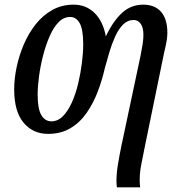

<svg xmlns="http://www.w3.org/2000/svg" viewBox="-20 -566 771 826"><path d="M483 240Q482 234 481.5 226.5Q481 219 481 213Q481 180 487.5 140.5Q494 101 503 58L585 -328Q590 -354 593.5 -375.5Q597 -397 597 -417Q597 -447 585.5 -463.5Q574 -480 555 -480Q529 -480 509.5 -460.5Q490 -441 475.5 -409Q461 -377 450 -340Q439 -303 430 -269Q419 -220 400 -170.5Q381 -121 352.5 -80Q324 -39 283 -14.5Q242 10 187 10Q122 10 81.5 -38Q41 -86 41 -182Q41 -227 51.5 -277Q62 -327 82.5 -375Q103 -423 133.5 -461.5Q164 -500 205 -523Q246 -546 297 -546Q350 -546 386.5 -510.5Q423 -475 435 -411H436Q467 -476 505.5 -511Q544 -546 596 -546Q646 -546 673 -515Q700 -484 700 -425Q700 -407 696.5 -387.5Q693 -368 686 -339L602 70Q594 109 587.5 143Q581 177 581 208Q581 217 581.5 225.5Q582 234 583 240ZM201 -44Q229 -44 251 -66.5Q273 -89 289.5 -126Q306 -163 316.5 -207.5Q327 -252 332.5 -296Q338 -340 338 -375Q338 -439 323 -466Q308 -493 282 -493Q254 -493 232 -470.5Q210 -448 193.5 -410Q177 -372 165.5 -327.5Q154 -283 148 -238.5Q142 -194 142 -158Q142 -97 158 -70.5Q174 -44 201 -44Z"/></svg>

Font: Noto Serif ExtraCondensed Medium
Style: Italic
Weight: 500
Width: 2
Italic angle: -12°
Designer: Monotype Design Team
Foundry: Monotype Imaging Inc.
Version: Version 2.013; ttfautohint (v1.8.4.7-5d5b)